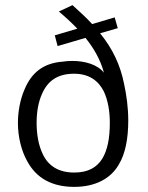

<svg xmlns="http://www.w3.org/2000/svg" viewBox="-20 -722 577 750"><path d="M465 -393C450 -468 421 -530 371 -592L440 -612L428 -654L340 -628C318 -652 292 -676 263 -702L210 -677C235 -656 259 -634 282 -610L194 -584L205 -542L314 -574C346 -534 372 -490 386 -438C361 -470 312 -484 262 -484C249 -484 236 -483 223 -481C149 -475 103 -438 76 -373C58 -332 50 -284 50 -242C50 -186 64 -132 86 -93C121 -27 182 8 270 8C353 8 414 -25 445 -81C469 -121 481 -179 481 -251C481 -302 474 -351 465 -393ZM380 -103C358 -67 323 -48 270 -48C210 -48 170 -73 148 -118C130 -154 123 -199 123 -242C123 -285 130 -324 144 -355C166 -406 205 -434 269 -434C329 -434 365 -406 386 -364C402 -329 409 -287 409 -242C409 -183 400 -136 380 -103Z"/></svg>

Font: Arthouse Owned
Style: Regular
Weight: 400
Designer: Jeremy Tribby
Foundry: Tribby Type
Version: Version 1.000;PS 001.000;hotconv 1.0.88;makeotf.lib2.5.64775